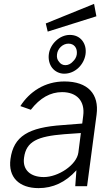

<svg xmlns="http://www.w3.org/2000/svg" viewBox="-20 -960 576 990"><path d="M179 10C253 10 318 -20 374 -82L368 0H429L478 -369C492 -474 434 -540 312 -540C211 -540 132 -487 85 -413L139 -394C186 -455 240 -485 300 -485C377 -485 419 -438 409 -363L404 -323L302 -315C127 -303 50 -258 34 -140C21 -46 79 10 179 10ZM311 -580C367 -580 413 -626 421 -680C425 -709 418 -733 404 -751C389 -770 367 -780 340 -780C287 -780 239 -733 232 -682C228 -654 235 -628 249 -610C263 -592 286 -580 311 -580ZM216 -839 226 -797 477 -876 465 -940ZM206 -47C137 -47 95 -84 104 -147C115 -232 175 -257 311 -268L397 -274L384 -173C375 -109 280 -47 206 -47ZM317 -624C303 -624 291 -631 284 -642C275 -652 272 -665 274 -680C277 -709 303 -735 333 -735C362 -735 380 -713 376 -680C374 -665 366 -652 355 -642C345 -631 332 -624 317 -624Z"/></svg>

Font: Cheyenne Sans Light
Style: Italic
Weight: 300
Italic angle: -8.13011°
Designer: The Public Sans project authors (U.S. Web Design System), Libre Franklin designed by Pablo Impallari and Rodrigo Fuenzal
Foundry: The Cheyenne Sans Project Authors
Version: Version 2.007